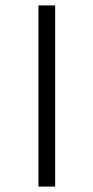

<svg xmlns="http://www.w3.org/2000/svg" viewBox="-20 -687 344 707"><path d="M183.1 0H121.6V-667H183.1Z"/></svg>

Font: Estedad-FD Light
Style: Regular
Weight: 300
Designer: Amin Abedi
Version: Version 7.3